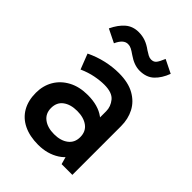

<svg xmlns="http://www.w3.org/2000/svg" viewBox="-209 -799 911 911"><g transform="rotate(45 246.0 -344.0)"><path d="M216 14Q159 14 118 -6Q77 -26 55.5 -63.5Q34 -101 34 -153Q34 -201 56 -238.5Q78 -276 119 -298Q160 -320 216 -320Q286 -320 328.5 -288.5Q371 -257 388 -202H332V-327Q332 -358 311 -384Q290 -410 237 -410Q209 -410 175.5 -403.5Q142 -397 106 -381L76 -458Q117 -478 161 -488Q205 -498 247 -498Q310 -498 351 -475Q392 -452 412 -413.5Q432 -375 432 -327V0H360L335 -89L388 -104Q370 -45 324 -15.5Q278 14 216 14ZM234 -75Q278 -75 305 -95.5Q332 -116 332 -153Q332 -191 305 -211Q278 -231 234 -231Q190 -231 163 -211Q136 -191 136 -153Q136 -116 163 -95.5Q190 -75 234 -75ZM308 -575Q271 -575 231 -603Q214 -615 203 -620.5Q192 -626 180 -626Q150 -626 130 -581L63 -614Q83 -656 110 -679Q137 -702 176 -702Q200 -702 221.5 -694.5Q243 -687 266 -670Q278 -662 288.5 -656.5Q299 -651 309 -651Q326 -651 335 -662Q344 -673 356 -702L423 -669Q407 -626 380 -600.5Q353 -575 308 -575Z"/></g></svg>

Font: Gabarito
Style: Regular
Weight: 400
Designer: Leandro Assis / Alvaro Franca / Felipe Casaprima
Foundry: Naipe Foundry
Version: Version 1.000